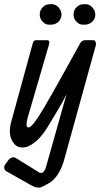

<svg xmlns="http://www.w3.org/2000/svg" viewBox="-45 -698 474 909"><path d="M191.9 -678.2H201.2Q218.3 -678.2 232.2 -663.1Q246.1 -647.9 246.1 -628.4Q246.1 -608.9 231.7 -595Q217.3 -581.1 194.8 -581.1H187Q169.9 -581.1 156.5 -595.5Q143.1 -609.9 143.1 -629.4Q143.1 -648.9 157 -663.6Q170.9 -678.2 191.9 -678.2ZM352.1 -678.2H360.8Q377.9 -678.2 392.1 -663.1Q406.2 -647.9 406.2 -628.4Q406.2 -608.9 391.6 -595Q377 -581.1 355 -581.1H347.2Q330.1 -581.1 316.7 -595.5Q303.2 -609.9 303.2 -629.4Q303.2 -648.9 317.1 -663.6Q331.1 -678.2 352.1 -678.2ZM358.9 -507.8H397Q403.3 -507.8 407.2 -500Q411.1 -492.2 408.2 -481.9L261.2 49.8Q237.3 142.1 182.1 171.9Q158.2 185.1 149.9 188Q129.9 196.8 91.3 172.9L-10.7 115.2Q-23.9 108.9 -24.9 97.4Q-25.9 85.9 -19 79.1L-3.9 58.1Q12.2 41 29.3 49.8L140.1 118.2Q162.1 129.9 173.3 90.8L270 -252L247.1 -208L188 -108.9Q156.2 -54.2 123.3 -27.1Q90.3 0 64.9 0H59.1Q38.1 0 23.9 -15.1Q-10.7 -53.2 8.3 -122.1L110.4 -494.1Q114.3 -507.8 126 -507.8H178.2Q193.4 -507.8 186 -483.9L85 -137.2Q77.1 -106 83 -98.1Q94.2 -81.1 133.8 -140.1Q173.3 -199.2 335 -494.1Q343.3 -507.8 358.9 -507.8Z"/></svg>

Font: Allan
Style: Regular
Weight: 400
Designer: Anton Koovit
Foundry: Anton Koovit
Version: Version 1.002